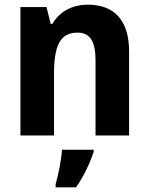

<svg xmlns="http://www.w3.org/2000/svg" viewBox="-20 -577 635 818"><path d="M355 -557C287 -557 234 -528 203 -475H196L178 -547H67V0H210V-259C210 -380 234 -438 311 -438C365 -438 387 -398 387 -320V0H530V-358C530 -493 464 -557 355 -557ZM379 71V61H244C242 101 228 171 217 208V221H304C337 174 362 120 379 71Z"/></svg>

Font: Noto Sans Myanmar UI SemiCondensed
Style: Bold
Weight: 700
Width: 4
Designer: Monotype Design Team
Foundry: Monotype Imaging Inc.
Version: Version 2.103